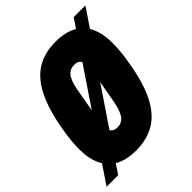

<svg xmlns="http://www.w3.org/2000/svg" viewBox="-217 -854 1020 1020"><g transform="rotate(-45 293.0 -343.5)"><path d="M240 12Q169 12 123 -13Q77 -38 53.5 -87Q30 -136 30 -208Q30 -239 33.5 -273.5Q37 -308 44 -348Q66 -474 105.5 -551.5Q145 -629 204 -664.5Q263 -700 345 -700Q415 -700 462 -675Q509 -650 532 -600.5Q555 -551 555 -479Q555 -448 551.5 -414Q548 -380 541 -340Q520 -214 480.5 -136.5Q441 -59 381.5 -23.5Q322 12 240 12ZM257 -145Q277 -145 291 -154Q305 -163 314.5 -179.5Q324 -196 330.5 -219.5Q337 -243 342 -273Q354 -336 360.5 -375Q367 -414 370.5 -435.5Q374 -457 375 -468Q376 -479 376 -486Q376 -504 371.5 -517Q367 -530 356.5 -536.5Q346 -543 328 -543Q308 -543 293.5 -534Q279 -525 269.5 -508Q260 -491 254 -468Q248 -445 243 -415Q232 -352 225 -312.5Q218 -273 214.5 -251.5Q211 -230 210 -219.5Q209 -209 209 -201Q209 -184 213.5 -171Q218 -158 229 -151.5Q240 -145 257 -145ZM-8 37 506 -724H594L79 37Z"/></g></svg>

Font: Archivo ExtraCondensed Black
Style: Italic
Weight: 900
Width: 2
Italic angle: -10°
Designer: Hector Gatti
Foundry: Omnibus-Type
Version: Version 2.001